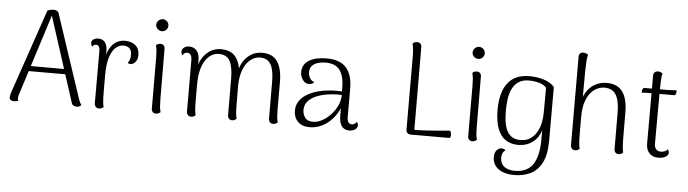

<svg xmlns="http://www.w3.org/2000/svg" viewBox="-54 -970 5189 1448"><g transform="rotate(5 2540.5 -246.5)"><path d="M304 -703Q317 -703 327.5 -697.5Q338 -692 342 -679L553 -45Q557 -34 562 -23.5Q567 -13 573 -5Q568 1 560 5.5Q552 10 539 10Q525 10 514 3.5Q503 -3 500 -15L286 -679L299 -678L97 -43Q96 -37 94 -29.5Q92 -22 92 -15Q92 -10 93 -4.5Q94 1 96 4Q89 6 81.5 8Q74 10 64 10Q47 10 38 2.5Q29 -5 30 -19Q30 -26 32.5 -36Q35 -46 38 -56L256 -693Q280 -703 304 -703ZM144 -265H456V-226H144Z M707 9Q693 9 683 -1Q673 -11 673 -28V-417Q673 -445 666 -456.5Q659 -468 644 -468Q638 -468 630 -465Q622 -462 617 -451Q606 -465 606 -479Q606 -495 620 -505.5Q634 -516 658 -516Q692 -516 709.5 -491.5Q727 -467 726 -418V-337L714 -334Q722 -424 761 -470.5Q800 -517 859 -517Q908 -517 938.5 -491.5Q969 -466 969 -417Q969 -387 953.5 -367.5Q938 -348 919 -346Q902 -345 894 -353Q907 -371 910 -385.5Q913 -400 913 -415Q913 -449 896 -464.5Q879 -480 849 -480Q821 -480 794 -458Q767 -436 749.5 -384.5Q732 -333 732 -244Q732 -180 732 -138.5Q732 -97 733 -72Q734 -47 736 -32Q738 -17 742 -5Q737 -1 728.5 4Q720 9 707 9Z M1129 -613Q1111 -613 1097 -626.5Q1083 -640 1083 -658Q1083 -677 1097 -690.5Q1111 -704 1129 -704Q1148 -704 1161.5 -690.5Q1175 -677 1175 -658Q1175 -640 1161.5 -626.5Q1148 -613 1129 -613ZM1163 -103Q1163 -73 1165 -47.5Q1167 -22 1173 -4Q1168 0 1159.5 5Q1151 10 1138 10Q1124 10 1114.5 0.5Q1105 -9 1105 -25L1104 -405Q1104 -434 1102 -460Q1100 -486 1094 -503Q1098 -508 1106.5 -512.5Q1115 -517 1128 -517Q1143 -517 1152 -508Q1161 -499 1161 -482Z M2050 -103Q2050 -75 2052 -48.5Q2054 -22 2060 -4Q2054 1 2046 5.5Q2038 10 2026 10Q2011 10 2001.5 0.5Q1992 -9 1992 -25L1991 -301Q1991 -358 1981.5 -398Q1972 -438 1948.5 -459Q1925 -480 1883 -480Q1861 -480 1836.5 -468.5Q1812 -457 1790.5 -431.5Q1769 -406 1754.5 -363.5Q1740 -321 1738 -259L1739 -103Q1739 -75 1741 -48.5Q1743 -22 1749 -4Q1743 1 1735 5.5Q1727 10 1715 10Q1701 10 1691.5 0.5Q1682 -9 1682 -25L1681 -301Q1681 -389 1657.5 -434.5Q1634 -480 1572 -480Q1548 -480 1523 -467.5Q1498 -455 1477 -427Q1456 -399 1442.5 -352Q1429 -305 1429 -236Q1429 -174 1429 -133.5Q1429 -93 1430 -69Q1431 -45 1433 -30.5Q1435 -16 1439 -4Q1435 0 1426.5 5Q1418 10 1405 10Q1390 10 1380.5 0Q1371 -10 1371 -27L1370 -415Q1370 -441 1360.5 -454.5Q1351 -468 1333 -468Q1323 -468 1314 -462Q1305 -456 1300 -444Q1290 -457 1290 -471Q1290 -492 1306.5 -504Q1323 -516 1345 -516Q1381 -516 1402.5 -491Q1424 -466 1424 -417V-337L1415 -350Q1429 -427 1476 -472Q1523 -517 1586 -517Q1659 -517 1695.5 -473Q1732 -429 1737 -347L1725 -350Q1733 -401 1757.5 -438.5Q1782 -476 1818 -496.5Q1854 -517 1898 -517Q1977 -517 2013.5 -463.5Q2050 -410 2050 -306Z M2603 10Q2564 10 2544.5 -17Q2525 -44 2525 -97V-204L2541 -194Q2522 -132 2485.5 -85.5Q2449 -39 2402 -14Q2355 11 2303 11Q2244 11 2212.5 -21Q2181 -53 2181 -104Q2181 -143 2200.5 -174Q2220 -205 2256.5 -227.5Q2293 -250 2343 -264Q2386 -275 2433.5 -278.5Q2481 -282 2522 -279V-305Q2522 -394 2489 -439.5Q2456 -485 2379 -485Q2353 -485 2325.5 -477.5Q2298 -470 2280 -452.5Q2262 -435 2262 -401Q2262 -382 2273 -360Q2284 -338 2308 -331Q2300 -320 2289 -316.5Q2278 -313 2269 -313Q2239 -313 2221 -340Q2203 -367 2203 -398Q2203 -457 2253 -487Q2303 -517 2386 -517Q2487 -517 2534.5 -463.5Q2582 -410 2582 -302V-91Q2582 -38 2619 -38Q2628 -38 2638 -44Q2648 -50 2654 -61Q2659 -54 2661.5 -47Q2664 -40 2664 -34Q2664 -15 2646 -2.5Q2628 10 2603 10ZM2327 -32Q2360 -33 2394 -51.5Q2428 -70 2457 -101Q2486 -132 2504.5 -171Q2523 -210 2523 -252Q2499 -254 2467.5 -252Q2436 -250 2406 -245Q2376 -240 2353 -232Q2302 -215 2273.5 -186Q2245 -157 2245 -114Q2245 -83 2263.5 -57Q2282 -31 2327 -32Z M3089 -664 3091 -38Q3136 -38 3182 -41Q3228 -44 3272.5 -47.5Q3317 -51 3358 -55Q3364 -52 3367 -43Q3370 -34 3370 -24Q3370 -14 3367 -7Q3364 0 3355 0H3066Q3051 0 3041.5 -9.5Q3032 -19 3032 -35L3031 -587Q3031 -617 3028.5 -642Q3026 -667 3021 -685Q3025 -690 3034 -694.5Q3043 -699 3055 -699Q3070 -699 3079.5 -690Q3089 -681 3089 -664Z M3524 -613Q3506 -613 3492 -626.5Q3478 -640 3478 -658Q3478 -677 3492 -690.5Q3506 -704 3524 -704Q3543 -704 3556.5 -690.5Q3570 -677 3570 -658Q3570 -640 3556.5 -626.5Q3543 -613 3524 -613ZM3558 -103Q3558 -73 3560 -47.5Q3562 -22 3568 -4Q3563 0 3554.5 5Q3546 10 3533 10Q3519 10 3509.5 0.5Q3500 -9 3500 -25L3499 -405Q3499 -434 3497 -460Q3495 -486 3489 -503Q3493 -508 3501.5 -512.5Q3510 -517 3523 -517Q3538 -517 3547 -508Q3556 -499 3556 -482Z M3869 236Q3825 236 3788 223Q3751 210 3728.5 182.5Q3706 155 3706 114Q3706 82 3721.5 63Q3737 44 3758 44Q3779 44 3789 57Q3774 66 3768 81Q3762 96 3762 114Q3762 145 3776.5 165Q3791 185 3816 194.5Q3841 204 3871 204Q3966 204 4009 140Q4052 76 4052 -52Q4052 -66 4052 -83.5Q4052 -101 4052 -118Q4034 -60 3988.5 -26.5Q3943 7 3879 7Q3825 7 3785 -19.5Q3745 -46 3724 -102.5Q3703 -159 3703 -248Q3703 -281 3708 -318Q3713 -355 3726.5 -390.5Q3740 -426 3764.5 -455Q3789 -484 3828.5 -500.5Q3868 -517 3925 -517Q3954 -517 3988 -511.5Q4022 -506 4055 -492Q4088 -478 4111 -451V-45Q4111 60 4079.5 121.5Q4048 183 3993.5 209.5Q3939 236 3869 236ZM3892 -31Q3938 -31 3968.5 -51.5Q3999 -72 4017.5 -104.5Q4036 -137 4044 -175Q4052 -213 4052 -248L4053 -441Q4034 -463 3998 -473.5Q3962 -484 3920 -484Q3870 -484 3839 -461.5Q3808 -439 3792 -403Q3776 -367 3771 -324.5Q3766 -282 3766 -242Q3766 -131 3797.5 -81Q3829 -31 3892 -31Z M4312 10Q4297 10 4287.5 0Q4278 -10 4278 -27L4277 -694Q4277 -711 4285.5 -720Q4294 -729 4308 -729Q4322 -730 4332 -725Q4342 -720 4347 -715Q4341 -696 4339 -668Q4337 -640 4336 -591L4335 -339L4320 -325Q4325 -385 4350.5 -428Q4376 -471 4416.5 -494Q4457 -517 4505 -517Q4588 -517 4626.5 -463.5Q4665 -410 4665 -306L4666 -103Q4666 -75 4668 -48.5Q4670 -22 4675 -4Q4670 1 4661.5 5.5Q4653 10 4641 10Q4626 10 4617 0.5Q4608 -9 4608 -25L4607 -301Q4607 -389 4580.5 -434.5Q4554 -480 4491 -480Q4466 -480 4439 -468Q4412 -456 4388.5 -428.5Q4365 -401 4350.5 -356Q4336 -311 4336 -244Q4336 -179 4336 -138Q4336 -97 4337 -71.5Q4338 -46 4340 -31Q4342 -16 4346 -4Q4342 0 4333.5 5Q4325 10 4312 10Z M4941 11Q4899 11 4874 -15Q4849 -41 4849 -88V-602Q4849 -619 4859 -628Q4869 -637 4885 -637Q4898 -637 4906 -632Q4914 -627 4919 -623Q4912 -602 4910.5 -556Q4909 -510 4909 -427L4908 -91Q4908 -66 4920.5 -51Q4933 -36 4958 -36Q4973 -36 4987.5 -42Q5002 -48 5008 -60Q5013 -53 5015.5 -46Q5018 -39 5018 -33Q5018 -13 4995.5 -1Q4973 11 4941 11ZM4775 -466 4776 -485Q4777 -494 4782 -499Q4787 -504 4794 -504H4965Q4969 -504 4979 -504.5Q4989 -505 5000.5 -505.5Q5012 -506 5022 -506.5Q5032 -507 5036 -507L5035 -488Q5034 -479 5029.5 -474Q5025 -469 5018 -469H4835Q4825 -469 4805 -468.5Q4785 -468 4775 -466Z"/></g></svg>

Font: Arima Light
Style: Regular
Weight: 300
Designer: Joana Correia and Natanael Gama
Foundry: NDISCOVER
Version: Version 1.101;gftools[0.9.23]